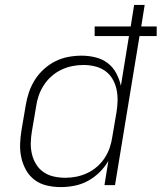

<svg xmlns="http://www.w3.org/2000/svg" viewBox="-20 -755 659 783"><path d="M228 8Q199 8 171 1.5Q143 -5 121.5 -21Q100 -37 86.5 -61Q73 -85 67 -112Q61 -139 62 -168Q63 -197 68 -226L85 -326Q89 -352 98 -378.5Q107 -405 122 -429Q137 -453 159 -473Q181 -493 206.5 -505.5Q232 -518 259 -523Q286 -528 313 -528Q342 -528 370 -521Q398 -514 419.5 -497.5Q441 -481 454 -456.5Q467 -432 473 -405L506 -608H366V-647H513L527 -735H570L556 -647H619V-608H549L449 0H406L422 -99Q407 -73 385.5 -52Q364 -31 338 -17Q312 -3 283.5 2.5Q255 8 228 8ZM247 -30Q269 -30 291.5 -34.5Q314 -39 335.5 -49Q357 -59 375.5 -75Q394 -91 407 -111Q420 -131 427.5 -153Q435 -175 438 -197L455 -297Q459 -321 459.5 -345Q460 -369 455 -391.5Q450 -414 438.5 -433.5Q427 -453 408.5 -466Q390 -479 367 -484.5Q344 -490 320 -490Q298 -490 275 -485.5Q252 -481 230 -470.5Q208 -460 189.5 -443.5Q171 -427 158 -406.5Q145 -386 137.5 -364Q130 -342 127 -319L110 -219Q106 -195 105.5 -171.5Q105 -148 110.5 -125.5Q116 -103 128 -84Q140 -65 158.5 -52.5Q177 -40 200 -35Q223 -30 247 -30Z"/></svg>

Font: Iosevka SS04 XLt Ex
Style: Italic
Weight: 200
Width: 7
Italic angle: -9°
Monospace: yes
Designer: Belleve Invis
Foundry: Belleve Invis
Version: Version 19.0.0; ttfautohint (v1.8.4)